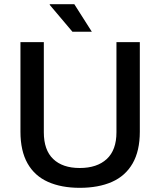

<svg xmlns="http://www.w3.org/2000/svg" viewBox="-20 -888 768 920"><path d="M362 12Q274 12 210 -16.5Q146 -45 112 -105Q78 -165 78 -257V-686H190V-254Q190 -169 235 -126Q280 -83 362 -83Q445 -83 491.5 -126Q538 -169 538 -254V-686H650V-257Q650 -165 615.5 -105Q581 -45 516.5 -16.5Q452 12 362 12ZM420 -736H327L218 -865L219 -868H336Z"/></svg>

Font: Archivo SemiBold Medium
Style: Regular
Weight: 500
Version: Version 2.001